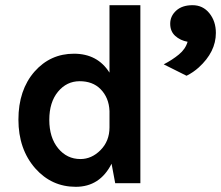

<svg xmlns="http://www.w3.org/2000/svg" viewBox="-20 -706 852 740"><path d="M611 -458Q644 -475 669.5 -496Q695 -517 703 -545Q675 -550 655.5 -567.5Q636 -585 636 -614.5Q636 -644 659 -665Q682 -686 722 -686Q762 -686 787 -655Q812 -624 812 -579Q812 -506 746 -446Q725 -427 699 -414ZM113 -430Q174 -499 265 -499Q356 -499 402 -426V-686H521V0H424L410 -75Q365 14 272 14Q179 14 116 -57Q51 -131 51 -245Q51 -359 113 -430ZM290 -93Q333 -93 367 -127Q402 -162 402 -215V-278Q400 -330 367 -363Q337 -393 287 -393Q237 -393 203.5 -352.5Q170 -312 170 -244Q170 -176 204 -134.5Q238 -93 290 -93Z"/></svg>

Font: Karmilla
Style: Bold
Weight: 700
Designer: Jonathan Pinhorn
Version: Version 1.000